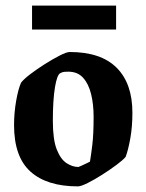

<svg xmlns="http://www.w3.org/2000/svg" viewBox="-20 -652 521 683"><path d="M257 11Q147 11 88.5 -41.5Q30 -94 30 -207Q30 -251 37.5 -293.5Q45 -336 55 -358Q64 -370 87.5 -388Q111 -406 139.5 -424Q168 -442 192.5 -454.5Q217 -467 228 -467Q339 -467 395 -411Q451 -355 451 -251Q451 -201 443.5 -159.5Q436 -118 427 -94Q418 -83 394.5 -65.5Q371 -48 343.5 -30.5Q316 -13 292 -1Q268 11 257 11ZM259 -58Q262 -59 272 -63.5Q282 -68 291 -72.5Q300 -77 300 -77Q304 -100 308.5 -137.5Q313 -175 313 -237Q313 -281 304 -317.5Q295 -354 275.5 -375.5Q256 -397 223 -397Q216 -397 209 -396.5Q202 -396 195 -392Q183 -387 175.5 -341.5Q168 -296 168 -222Q168 -155 182 -120Q196 -85 217 -71.5Q238 -58 259 -58ZM94 -547V-632H393V-547Z"/></svg>

Font: Grenze Gotisch
Style: Bold
Weight: 700
Designer: Renata Polastri
Foundry: Omnibus-Type
Version: Version 1.001